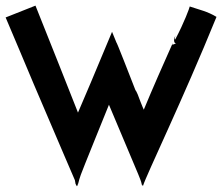

<svg xmlns="http://www.w3.org/2000/svg" viewBox="-20 -631 789 682"><path d="M654 -608C654 -605 634 -550 603 -492C600 -487 601 -499 603 -505C594 -485 600 -476 606 -477C599 -474 592 -472 592 -472L594 -479C560 -403 523 -319 491 -242V-241C490 -241 469 -295 469 -296C464 -308 464 -306 461 -311C440 -365 394 -483 394 -479L378 -518C303 -337 293 -316 257 -231C214 -340 174 -441 106 -611L0 -569C34 -490 66 -412 100 -332L206 -84C219 -53 233 -22 246 9L248 20V22H249L251 31L253 26L255 30L257 21H259L258 20C266 -8 255 18 316 -133L367 -259C494 42 478 2 485 30L487 25L488 29C500 -10 629 -276 749 -571C716 -591 689 -596 654 -608Z"/></svg>

Font: HIVNotRetro
Style: Regular
Weight: 400
Designer: Feorag
Foundry: Feorag
Version: Version 1.000;PS 001.000;hotconv 1.0.88;makeotf.lib2.5.64775